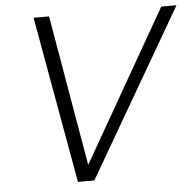

<svg xmlns="http://www.w3.org/2000/svg" viewBox="-51 -752 821 803"><g transform="rotate(-5 359.5 -350.0)"><path d="M655 -700H719L313 0H244L119 -700H184L293 -67Z"/></g></svg>

Font: Albert Sans Light
Style: Italic
Weight: 300
Italic angle: -11.25°
Designer: Andreas Rasmussen
Foundry: a.Foundry
Version: Version 1.025